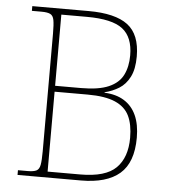

<svg xmlns="http://www.w3.org/2000/svg" viewBox="-52 -761 725 809"><g transform="rotate(5 311.0 -357.0)"><path d="M52 0V-20H93Q118 -20 130 -26Q142 -32 145.5 -51Q149 -70 149 -108V-606Q149 -645 145.5 -663.5Q142 -682 130 -688Q118 -694 93 -694H52V-714H290Q403 -714 456 -674Q509 -634 509 -541Q509 -487 492 -454Q475 -421 447.5 -404Q420 -387 387 -379V-377Q436 -375 470 -354Q504 -333 521.5 -294.5Q539 -256 539 -200Q539 -95 484 -47.5Q429 0 320 0ZM315 -25Q422 -25 466.5 -69.5Q511 -114 511 -197Q511 -253 493.5 -289.5Q476 -326 433.5 -344.5Q391 -363 317 -363H177V-25ZM287 -388Q361 -388 403.5 -406.5Q446 -425 463.5 -460Q481 -495 481 -543Q481 -620 436.5 -654.5Q392 -689 285 -689H177V-388Z"/></g></svg>

Font: Noto Serif Bengali Thin
Style: Regular
Weight: 250
Version: Version 2.003